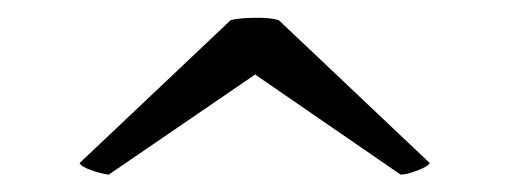

<svg xmlns="http://www.w3.org/2000/svg" viewBox="-20 -458 581 219"><path d="M104 -258.8Q95.7 -259.8 84 -263.9Q72.3 -268.1 70.8 -272L243.2 -435.1Q252.9 -437.5 270.5 -437.7Q288.1 -438 297.9 -435.1L470.2 -272Q468.3 -268.1 455.8 -263.4Q443.4 -258.8 437 -258.8L271 -373Z"/></svg>

Font: Arima Madurai Medium
Style: Regular
Weight: 500
Designer: Joana Correia and Natanael Gama
Foundry: NDISCOVER
Version: Version 1.019;PS 001.019;hotconv 1.0.88;makeotf.lib2.5.64775